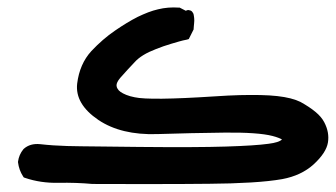

<svg xmlns="http://www.w3.org/2000/svg" viewBox="-20 -311 882 504"><path d="M222.7 171.9Q179.2 168 133.8 168.9Q86.4 169.9 45.4 155.8L42.5 154.8L40.5 151.9Q29.8 135.3 27.3 115.2V114.3V113.3Q29.8 94.7 41.5 80.6L42 80.1L42.5 79.6Q59.1 64.9 85 67.4Q119.6 71.3 156.7 72.3Q168.9 72.8 193.8 73Q218.8 73.2 256.6 73.7Q294.4 74.2 344.7 74.7Q496.1 76.2 573.2 73.7Q650.4 71.3 685.1 66.4Q711.9 63 720.2 55.2Q717.3 53.2 710.9 50.8Q704.6 48.3 695.3 45.9Q676.3 41 644.5 38.8Q612.8 36.6 569.8 37.1Q482.4 38.1 392.1 41Q297.9 43.9 238.3 3.9Q176.3 -38.1 182.6 -91.8Q189 -143.1 219.7 -176.8Q249.5 -208.5 281.7 -230.5Q313.5 -252.4 341.3 -266.6Q355.5 -273.4 368.9 -278.6Q382.3 -283.7 395 -286.6Q420.9 -293 449.7 -291H451.7L453.6 -290L467.8 -282.7Q471.2 -284.7 474.6 -284.7Q478 -284.2 480.5 -283.2Q482.9 -282.2 484.6 -280Q486.3 -277.8 487.3 -275.9Q488.3 -273.9 488.8 -270Q489.3 -266.1 489.7 -263.7Q490.2 -261.2 490 -256.6Q489.7 -252 489.5 -249.5Q489.3 -247.1 488.8 -242.2Q488.3 -237.3 488.3 -235.4V-233.9L487.3 -231.9L477.5 -212.4L475.6 -208.5L470.7 -207Q460.4 -205.1 450 -202.1Q439.5 -199.2 429.2 -196Q418.9 -192.9 408.9 -189.5Q398.9 -186 389.2 -182.1Q370.1 -174.8 356.2 -166.3Q342.3 -157.7 334 -148.4Q314.9 -128.4 295.9 -106.9Q290.5 -100.6 288.1 -95.5Q285.6 -90.3 285.9 -86.2Q286.1 -82 288.6 -78.1Q291 -73.7 296.4 -69.8Q301.8 -65.9 311.3 -62Q320.8 -58.1 333.5 -55.7Q372.6 -46.9 544.4 -58.1Q579.6 -60.5 608.9 -61.3Q638.2 -62 663.1 -61.5Q688 -61 707.8 -58.8Q727.5 -56.6 742.7 -52.7Q757.8 -48.8 768.6 -43.5Q792.5 -30.3 808.1 -17.3Q823.7 -4.4 831.1 9.8Q845.2 36.6 840.8 63.2Q836.4 89.8 803.7 120.1Q771 149.9 720.7 159.2Q704.1 162.1 683.6 164.3Q663.1 166.5 638.4 168Q613.8 169.4 585 170.4Q498 172.9 223.6 171.9H223.1Z"/></svg>

Font: NaikaiFont
Style: Bold
Weight: 700
Version: Version 1.89